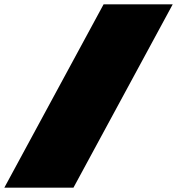

<svg xmlns="http://www.w3.org/2000/svg" viewBox="-39 -757 817 886"><path d="M-19 109 439 -737H758L300 109Z"/></svg>

Font: Tomorrow ExtraBold
Style: Italic
Weight: 800
Italic angle: -10°
Designer: Tony de Marco, Monica Rizzolli
Foundry: Just in Type
Version: Version 2.002